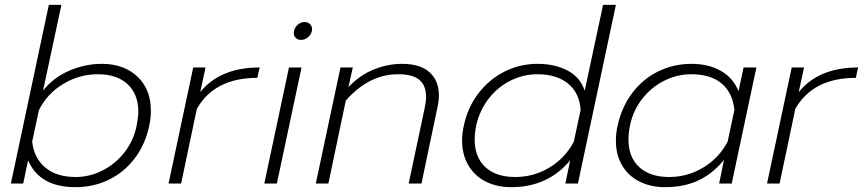

<svg xmlns="http://www.w3.org/2000/svg" viewBox="-20 -759 3569 794"><path d="M96 -96 76 0H25L182 -739H234L158 -384Q200 -438 266 -466.5Q332 -495 401 -495Q492 -495 548 -442.5Q604 -390 604 -301Q604 -270 597 -239Q581 -162 537.5 -104.5Q494 -47 430.5 -16Q367 15 292 15Q144 15 96 -96ZM545 -239Q552 -276 552 -297Q552 -369 508 -410.5Q464 -452 384 -452Q309 -452 242.5 -412.5Q176 -373 141 -304L113 -173Q121 -104 168 -65.5Q215 -27 293 -27Q350 -27 403 -53.5Q456 -80 494 -128Q532 -176 545 -239Z M779 -480H830L808 -378Q890 -480 1054 -480L1049 -460Q1047 -445 1044 -437Q867 -437 794 -309L729 0H677Z M1195 -622Q1195 -628 1196 -631Q1199 -646 1211.5 -657Q1224 -668 1240 -668Q1255 -668 1264 -657Q1273 -646 1270 -631Q1266 -615 1253 -604.5Q1240 -594 1225 -594Q1212 -594 1203.5 -602Q1195 -610 1195 -622ZM1175 -480H1227L1125 0H1073Z M1388 -480H1439L1421 -399Q1469 -449 1526.5 -472Q1584 -495 1642 -495Q1718 -495 1756.5 -460Q1795 -425 1795 -365Q1795 -342 1789 -315L1723 0H1670L1736 -311Q1742 -338 1742 -359Q1742 -405 1714.5 -428.5Q1687 -452 1626 -452Q1506 -452 1410 -343L1338 0H1286Z M1891 -178Q1891 -208 1898 -239Q1914 -315 1958.5 -373Q2003 -431 2066.5 -463Q2130 -495 2203 -495Q2275 -495 2327.5 -467Q2380 -439 2398 -384L2474 -739H2527L2370 0H2318L2338 -96Q2246 15 2094 15Q2035 15 1989 -8Q1943 -31 1917 -75Q1891 -119 1891 -178ZM2353 -173 2381 -304Q2377 -374 2329.5 -413Q2282 -452 2202 -452Q2144 -452 2091 -425.5Q2038 -399 2000.5 -350.5Q1963 -302 1949 -239Q1943 -209 1943 -182Q1943 -109 1987 -68Q2031 -27 2111 -27Q2187 -27 2252 -66Q2317 -105 2353 -173Z M2527 -177Q2527 -208 2534 -239Q2551 -317 2595 -375Q2639 -433 2702.5 -464Q2766 -495 2839 -495Q2910 -495 2961 -466Q3012 -437 3034 -382L3055 -480H3108L3006 0H2954L2974 -98Q2928 -41 2868.5 -13Q2809 15 2730 15Q2671 15 2625 -8Q2579 -31 2553 -74.5Q2527 -118 2527 -177ZM2989 -173 3017 -304Q3010 -375 2964.5 -413.5Q2919 -452 2838 -452Q2781 -452 2727.5 -425.5Q2674 -399 2636 -350.5Q2598 -302 2585 -239Q2579 -209 2579 -182Q2579 -109 2623.5 -68Q2668 -27 2747 -27Q2823 -27 2888 -66Q2953 -105 2989 -173Z M3254 -480H3305L3283 -378Q3365 -480 3529 -480L3524 -460Q3522 -445 3519 -437Q3342 -437 3269 -309L3204 0H3152Z"/></svg>

Font: Prompt ExtraLight
Style: Italic
Weight: 275
Italic angle: -12°
Designer: Katatrad Team
Foundry: CadsonDemak
Version: Version 1.000